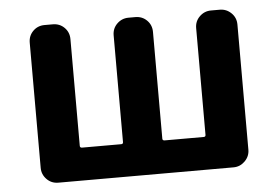

<svg xmlns="http://www.w3.org/2000/svg" viewBox="-44 -620 984 679"><g transform="rotate(-5 447.5 -280.0)"><path d="M136.7 0Q112.3 0 95.7 -17.1Q79.1 -34.2 79.1 -57.6V-502Q79.1 -526.4 95.7 -543Q112.3 -559.6 136.7 -559.6H166Q190.4 -559.6 207 -543Q223.6 -526.4 223.6 -502V-123Q223.6 -116.2 231.4 -116.2H370.1Q377 -116.2 377 -123V-502Q377 -526.4 394 -543Q411.1 -559.6 434.6 -559.6H459Q483.4 -559.6 500 -543Q516.6 -526.4 516.6 -502V-123Q516.6 -116.2 524.4 -116.2H663.1Q669.9 -116.2 669.9 -123V-502Q669.9 -526.4 687 -543Q704.1 -559.6 727.5 -559.6H758.8Q782.2 -559.6 799.3 -543Q816.4 -526.4 816.4 -502V-57.6Q816.4 -34.2 799.3 -17.1Q782.2 0 758.8 0Z"/></g></svg>

Font: Gen Jyuu Gothic P Bold
Style: Bold
Weight: 700
Designer: [Source Han Sans]
Ryoko NISHIZUKA  (kana & ideographs); Paul D. Hunt (Latin, Greek & Cyrillic); Wenlong ZHANG  (bopomofo
Version: Version 1.002.20150607